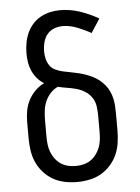

<svg xmlns="http://www.w3.org/2000/svg" viewBox="-53 -785 607 835"><g transform="rotate(-5 250.0 -367.5)"><path d="M250 8Q223 8 196 2.5Q169 -3 146 -16Q123 -29 104.5 -49.5Q86 -70 75 -94.5Q64 -119 60 -146Q56 -173 56 -200V-272Q56 -297 60.5 -321Q65 -345 76 -366Q87 -387 104.5 -404.5Q122 -422 144 -433Q127 -443 114 -458.5Q101 -474 93 -492Q85 -510 82 -529.5Q79 -549 79 -569Q79 -591 83 -613.5Q87 -636 96 -656.5Q105 -677 120 -694Q135 -711 154.5 -722Q174 -733 196 -738Q218 -743 240 -743Q285 -743 327.5 -728.5Q370 -714 408 -692L369 -632Q355 -640 340 -647Q325 -654 310 -660Q295 -666 279 -669.5Q263 -673 247 -673Q227 -673 208.5 -666Q190 -659 178 -644Q166 -629 161 -609.5Q156 -590 156 -571Q156 -554 160 -537.5Q164 -521 173.5 -507.5Q183 -494 199 -487Q215 -480 231 -476.5Q247 -473 263.5 -470Q280 -467 296.5 -463Q313 -459 328.5 -453.5Q344 -448 359 -440.5Q374 -433 387 -422.5Q400 -412 410.5 -399Q421 -386 428 -370.5Q435 -355 438.5 -339Q442 -323 443 -306Q444 -289 444 -272V-200Q444 -173 440 -146Q436 -119 425 -94.5Q414 -70 395.5 -49.5Q377 -29 354 -16Q331 -3 304 2.5Q277 8 250 8ZM250 -62Q267 -62 284 -66Q301 -70 315 -79.5Q329 -89 339.5 -103Q350 -117 356 -133Q362 -149 364 -166Q366 -183 366 -200V-272Q366 -293 363 -313.5Q360 -334 348.5 -351Q337 -368 319.5 -379Q302 -390 282 -395.5Q262 -401 242 -404Q222 -407 202 -412Q183 -403 169 -387.5Q155 -372 147 -353Q139 -334 136.5 -313.5Q134 -293 134 -272V-200Q134 -183 136 -166Q138 -149 144 -133Q150 -117 160.5 -103Q171 -89 185 -79.5Q199 -70 216 -66Q233 -62 250 -62Z"/></g></svg>

Font: Iosevka SS18
Style: Regular
Weight: 400
Monospace: yes
Designer: Belleve Invis
Foundry: Belleve Invis
Version: Version 25.1.1; ttfautohint (v1.8.4)